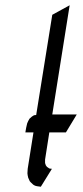

<svg xmlns="http://www.w3.org/2000/svg" viewBox="-20 -708 314 728"><path d="M76.2 -206.1 79.1 -223.1 83 -240.2 86.9 -249 91.8 -257.8 101.1 -266.1 108.9 -271 117.2 -272 178.2 -651.9 244.1 -688 178.2 -273.9H271L230 -206.1H167L150.9 -103V-94.2V-89.8L153.8 -81.1L158.2 -75.2L166 -69.8L168.9 -68.8L176.8 -67.9L134.8 0L120.1 -2L112.8 -3.9L106 -7.8L96.2 -17.1L92.8 -21L86.9 -34.2L85 -43L84 -50.8L85 -67.9L106.9 -206.1Z"/></svg>

Font: Petahja
Style: Italic
Weight: 400
Designer: T. Christopher White
Version: Version 1.1